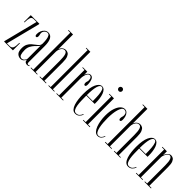

<svg xmlns="http://www.w3.org/2000/svg" viewBox="135 -1709 2680 2680"><g transform="rotate(45 1474.5 -369.5)"><path d="M30.5 0V-10L158 -513.5H101Q65.5 -513.5 54.2 -481.5Q43 -449.5 43 -389.5H33.5V-523.5H204V-513.5L76.5 -10H129Q169 -10 181.8 -40Q194.5 -70 194.5 -138.5H204.5V0Z M362 10Q324.5 10 296.8 -16Q269 -42 269 -109.5Q269 -157 285.2 -188.8Q301.5 -220.5 325.8 -242Q350 -263.5 374.2 -280.5Q398.5 -297.5 415 -316Q431.5 -334.5 431.5 -361Q431.5 -401 427 -436.2Q422.5 -471.5 410.2 -493.5Q398 -515.5 375 -515.5Q349.5 -515.5 330.2 -494.8Q311 -474 311 -449.5Q311 -432.5 315 -420.2Q319 -408 319 -394Q319 -380 314.8 -370.8Q310.5 -361.5 298.5 -361.5Q287 -361.5 282.8 -371.8Q278.5 -382 278.5 -400Q278.5 -431.5 290.8 -460.5Q303 -489.5 325.5 -508Q348 -526.5 379 -526.5Q476.5 -526.5 476.5 -356.5V-39Q476.5 -21 482.5 -14.2Q488.5 -7.5 496.5 -7.5Q502.5 -7.5 508.8 -10.5Q515 -13.5 518.5 -16L524 -7Q519 -3 508 1Q497 5 484 5Q466.5 5 451.5 -6Q436.5 -17 436 -46.5Q430.5 -30 411.2 -10Q392 10 362 10ZM372 -4.5Q395 -4.5 413.2 -25.2Q431.5 -46 431.5 -67V-325.5Q430 -311 412.8 -293.8Q395.5 -276.5 373.2 -253Q351 -229.5 334 -197Q317 -164.5 317 -120Q317 -66.5 328.2 -35.5Q339.5 -4.5 372 -4.5Z M553 0V-10H596.5V-740H553V-750H641.5V-455Q643 -470 654 -486.8Q665 -503.5 683.5 -515.5Q702 -527.5 726 -527.5Q747.5 -527.5 768 -515.8Q788.5 -504 802 -470.5Q815.5 -437 815.5 -371.5V-10H857V0H729.5V-10H770.5V-359.5Q770.5 -439.5 758 -476.8Q745.5 -514 715 -514Q683.5 -514 663.2 -481.8Q643 -449.5 641.5 -409V-10H682.5V0Z M903.5 0V-10H939.5V-740H903.5V-750H983.5V-10H1020V0Z M1061 0V-10H1104.5V-513.5H1061V-523.5H1149.5V-460.5Q1150 -465.5 1157.5 -481.5Q1165 -497.5 1179.5 -512Q1194 -526.5 1216 -526.5Q1250 -526.5 1265.8 -488Q1281.5 -449.5 1281.5 -399.5Q1281.5 -382 1276.8 -371.8Q1272 -361.5 1261 -361.5Q1249 -361.5 1244.5 -372Q1240 -382.5 1240 -397.5Q1240 -411.5 1245 -423.5Q1250 -435.5 1250 -451.5Q1250 -484.5 1237.5 -499.5Q1225 -514.5 1210.5 -514.5Q1189.5 -514.5 1176 -494.2Q1162.5 -474 1156 -446.5Q1149.5 -419 1149.5 -397.5V-10H1195V0Z M1442.5 11Q1409.5 11 1387.2 -13.5Q1365 -38 1352.2 -78Q1339.5 -118 1334 -166.5Q1328.5 -215 1328.5 -262.5Q1328.5 -391.5 1360.5 -459Q1392.5 -526.5 1440.5 -526.5Q1468 -526.5 1487.2 -506.5Q1506.5 -486.5 1518.2 -454Q1530 -421.5 1535.2 -383Q1540.5 -344.5 1540.5 -307Q1540.5 -299.5 1540.5 -292.2Q1540.5 -285 1540 -278H1375.5V-275.5Q1375.5 -227 1377 -178.2Q1378.5 -129.5 1385 -89.5Q1391.5 -49.5 1406.5 -25.2Q1421.5 -1 1447.5 -1Q1481.5 -1 1501.5 -22Q1521.5 -43 1528.5 -67.5L1537.5 -62.5Q1527 -32.5 1503.5 -10.8Q1480 11 1442.5 11ZM1440.5 -517.5Q1377 -517.5 1375.5 -288H1494Q1494 -355 1489.8 -406.8Q1485.5 -458.5 1474 -488Q1462.5 -517.5 1440.5 -517.5Z M1652.5 -642Q1637 -642 1626.8 -652.2Q1616.5 -662.5 1616.5 -677Q1616.5 -692 1626.8 -702.2Q1637 -712.5 1652.5 -712.5Q1666.5 -712.5 1676.2 -702.2Q1686 -692 1686 -677Q1686 -662.5 1676.2 -652.2Q1666.5 -642 1652.5 -642ZM1586.5 0V-10H1631V-513.5H1586.5V-523.5H1676V-10H1721.5V0Z M1885 10Q1853 10 1829.2 -14.8Q1805.5 -39.5 1790 -80.2Q1774.5 -121 1766.8 -170Q1759 -219 1759 -267Q1759 -350.5 1777.5 -408.2Q1796 -466 1825.8 -496.2Q1855.5 -526.5 1889 -526.5Q1918 -526.5 1937 -508.2Q1956 -490 1965 -461Q1974 -432 1974 -400.5Q1974 -361.5 1954 -361.5Q1942.5 -361.5 1938 -370.8Q1933.5 -380 1933.5 -394Q1933.5 -409 1938.5 -422.8Q1943.5 -436.5 1943.5 -451.5Q1943.5 -484.5 1928.2 -500Q1913 -515.5 1890 -515.5Q1868.5 -515.5 1852.8 -493.5Q1837 -471.5 1826.8 -435.2Q1816.5 -399 1811.8 -355.8Q1807 -312.5 1807 -269.5Q1807 -228.5 1810 -182Q1813 -135.5 1821.5 -94.2Q1830 -53 1846.2 -27Q1862.5 -1 1888.5 -1Q1919.5 -1 1937.2 -23Q1955 -45 1959.5 -66L1968 -61.5Q1958.5 -31.5 1937.5 -10.8Q1916.5 10 1885 10Z M2021 0V-10H2064.5V-740H2021V-750H2109.5V-455Q2111 -470 2122 -486.8Q2133 -503.5 2151.5 -515.5Q2170 -527.5 2194 -527.5Q2215.5 -527.5 2236 -515.8Q2256.5 -504 2270 -470.5Q2283.5 -437 2283.5 -371.5V-10H2325V0H2197.5V-10H2238.5V-359.5Q2238.5 -439.5 2226 -476.8Q2213.5 -514 2183 -514Q2151.5 -514 2131.2 -481.8Q2111 -449.5 2109.5 -409V-10H2150.5V0Z M2486.5 11Q2453.5 11 2431.2 -13.5Q2409 -38 2396.2 -78Q2383.5 -118 2378 -166.5Q2372.5 -215 2372.5 -262.5Q2372.5 -391.5 2404.5 -459Q2436.5 -526.5 2484.5 -526.5Q2512 -526.5 2531.2 -506.5Q2550.5 -486.5 2562.2 -454Q2574 -421.5 2579.2 -383Q2584.5 -344.5 2584.5 -307Q2584.5 -299.5 2584.5 -292.2Q2584.5 -285 2584 -278H2419.5V-275.5Q2419.5 -227 2421 -178.2Q2422.5 -129.5 2429 -89.5Q2435.5 -49.5 2450.5 -25.2Q2465.5 -1 2491.5 -1Q2525.5 -1 2545.5 -22Q2565.5 -43 2572.5 -67.5L2581.5 -62.5Q2571 -32.5 2547.5 -10.8Q2524 11 2486.5 11ZM2484.5 -517.5Q2421 -517.5 2419.5 -288H2538Q2538 -355 2533.8 -406.8Q2529.5 -458.5 2518 -488Q2506.5 -517.5 2484.5 -517.5Z M2632 0V-10H2676V-513.5H2632V-523.5H2721V-447.5Q2726.5 -464.5 2737.5 -482.8Q2748.5 -501 2765 -513.8Q2781.5 -526.5 2803 -526.5Q2822 -526.5 2841.5 -516.2Q2861 -506 2874.5 -474.8Q2888 -443.5 2888 -380.5V-10H2930V0H2801.5V-10H2843V-368Q2843 -444 2829 -478.2Q2815 -512.5 2787 -512.5Q2769.5 -512.5 2754.5 -492.8Q2739.5 -473 2730.2 -448.2Q2721 -423.5 2721 -409V-10H2763.5V0Z"/></g></svg>

Font: Imbue 100pt ExtraLight
Style: Regular
Weight: 200
Designer: Tyler Finck
Foundry: Etcetera Type Company
Version: Version 1.102; ttfautohint (v1.8.3)